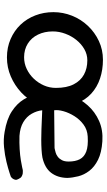

<svg xmlns="http://www.w3.org/2000/svg" viewBox="201 -741 554 996"><g transform="rotate(90 478.0 -243.0)"><path d="M278 -2Q226 -2 182.5 -21Q139 -40 108 -72.5Q77 -105 60 -149Q43 -193 43 -243Q43 -293 61.5 -339.5Q80 -386 114 -422Q148 -458 193 -479Q238 -500 290 -500Q342 -500 387 -485Q432 -470 465.5 -439.5Q499 -409 517.5 -361.5Q536 -314 536 -250Q536 -200 516 -155Q496 -110 459.5 -76Q423 -42 376.5 -22Q330 -2 278 -2ZM277 -91Q309 -91 337.5 -104.5Q366 -118 388 -141Q410 -164 423 -193.5Q436 -223 436 -256Q436 -312 417.5 -348Q399 -384 367 -401.5Q335 -419 293 -419Q262 -419 235 -403.5Q208 -388 187.5 -362.5Q167 -337 155 -305Q143 -273 143 -240Q143 -197 159.5 -163Q176 -129 206.5 -110Q237 -91 277 -91ZM664 10Q598 -1 557.5 -27.5Q517 -54 495.5 -89.5Q474 -125 466.5 -166Q459 -207 459 -247Q458 -292 475.5 -337.5Q493 -383 526.5 -421Q560 -459 607.5 -480Q655 -501 713 -497Q772 -493 809 -474.5Q846 -456 866.5 -429Q887 -402 894.5 -372Q902 -342 903 -315Q902 -265 876.5 -231.5Q851 -198 797 -186Q781 -183 756.5 -181.5Q732 -180 704.5 -180Q677 -180 650.5 -181Q624 -182 601.5 -183Q579 -184 565.5 -184.5Q552 -185 552 -185Q555 -157 570 -130.5Q585 -104 613.5 -87Q642 -70 685 -67Q722 -66 754 -68Q786 -70 810.5 -74Q835 -78 848 -81Q861 -84 861 -84Q861 -84 866.5 -84.5Q872 -85 879.5 -84Q887 -83 895 -78.5Q903 -74 908 -63Q914 -53 912.5 -45.5Q911 -38 907 -32.5Q903 -27 899.5 -24.5Q896 -22 896 -22Q896 -22 875 -15Q854 -8 819.5 0.5Q785 9 744 13Q703 17 664 10ZM552 -247 748 -249Q748 -249 755 -250.5Q762 -252 772.5 -255Q783 -258 793.5 -266Q804 -274 811 -287.5Q818 -301 818 -322Q818 -357 806 -380Q794 -403 766 -413.5Q738 -424 688 -421Q653 -419 626.5 -399.5Q600 -380 582.5 -352Q565 -324 557 -295.5Q549 -267 552 -247Z"/></g></svg>

Font: Sour Gummy
Style: Regular
Weight: 400
Designer: Stefie Justprince
Foundry: Eifetstype
Version: Version 1.000